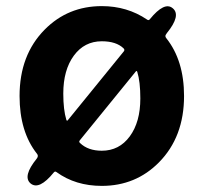

<svg xmlns="http://www.w3.org/2000/svg" viewBox="-20 -594 666 628"><path d="M156 -30Q108 29 80 6Q53 -17 100 -75Q107 -84 101 -91Q44 -163 44 -280Q44 -414 126 -497Q202 -574 313 -574Q396 -574 461 -530Q466 -526 470 -531Q518 -590 545 -567Q573 -544 526 -486L524 -483Q518 -476 524 -469Q582 -396 582 -280Q582 -146 500 -63Q424 14 313 14Q227 14 165 -31Q160 -35 156 -30ZM313 -101Q370 -101 404.5 -148Q439 -195 439 -272Q439 -327 429 -359Q427 -364 424 -360L241 -135Q237 -130 242 -126Q268 -101 313 -101ZM197 -202Q199 -197 202 -201L385 -426Q389 -431 384 -436Q360 -459 313 -459Q256 -459 221.5 -412Q187 -365 187 -288Q187 -235 197 -202Z"/></svg>

Font: Resource Han Rounded JP
Style: Bold
Weight: 700
Designer: Cyano Hao (round all glyphs); Ryoko NISHIZUKA 西塚涼子 (kana, bopomofo & ideographs); Paul D. Hunt (Latin, Greek & Cyrillic)
Foundry: Cyano Hao
Version: 0.990